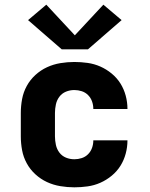

<svg xmlns="http://www.w3.org/2000/svg" viewBox="-20 -793 640 821"><path d="M298 8Q268 8 238 3Q208 -2 181 -14.5Q154 -27 131.5 -47.5Q109 -68 94.5 -94.5Q80 -121 74.5 -150.5Q69 -180 69 -210V-310Q69 -340 74.5 -369.5Q80 -399 94.5 -425.5Q109 -452 131.5 -472.5Q154 -493 181 -505.5Q208 -518 238 -523Q268 -528 298 -528Q326 -528 354.5 -524Q383 -520 409 -508.5Q435 -497 457.5 -478.5Q480 -460 495 -436Q510 -412 517.5 -384Q525 -356 525 -328Q525 -328 525 -328Q525 -328 525 -327H379Q379 -327 379 -327.5Q379 -328 379 -328Q379 -344 373.5 -359.5Q368 -375 356.5 -386.5Q345 -398 329.5 -403Q314 -408 298 -408Q279 -408 262 -401Q245 -394 234 -379.5Q223 -365 219 -346.5Q215 -328 215 -310V-210Q215 -192 219 -173.5Q223 -155 234 -140.5Q245 -126 262 -119Q279 -112 298 -112Q314 -112 329.5 -117Q345 -122 356.5 -133.5Q368 -145 373.5 -160.5Q379 -176 379 -192Q379 -192 379 -192.5Q379 -193 379 -193H525Q525 -192 525 -192Q525 -192 525 -192Q525 -164 517.5 -136Q510 -108 495 -84Q480 -60 457.5 -41.5Q435 -23 409 -11.5Q383 0 354.5 4Q326 8 298 8ZM244 -582 100 -707 178 -773 300 -642 422 -773 500 -707 356 -582Z"/></svg>

Font: Iosevka SS04 Heavy Extended
Style: Regular
Weight: 900
Width: 7
Monospace: yes
Designer: Belleve Invis
Foundry: Belleve Invis
Version: Version 19.0.0; ttfautohint (v1.8.4)